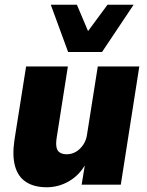

<svg xmlns="http://www.w3.org/2000/svg" viewBox="-20 -778 621 809"><path d="M177 11Q124 11 90 -11Q56 -33 43.5 -77.5Q31 -122 41 -189L90 -498H266L219 -199Q215 -174 218 -158Q221 -142 232.5 -135Q244 -128 261 -128Q282 -128 300 -138.5Q318 -149 331 -168.5Q344 -188 347 -213L392 -498H567L489 0H324L339 -91H343Q317 -42 272.5 -15.5Q228 11 177 11ZM267 -559 194 -758H304L351 -647L433 -758H543L410 -559Z"/></svg>

Font: Nunito Sans 10pt SemiCondensed Black
Style: Italic
Weight: 900
Width: 4
Italic angle: -9°
Designer: Vernon Adams
Foundry: Vernon Adams
Version: Version 3.101;gftools[0.9.27]